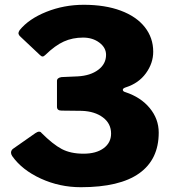

<svg xmlns="http://www.w3.org/2000/svg" viewBox="-20 -772 717 802"><path d="M57 -633Q57 -638 62 -646Q100 -693 173.5 -722.5Q247 -752 330 -752Q419 -752 484.5 -727.5Q550 -703 585 -658.5Q620 -614 620 -556Q620 -508 589.5 -466Q559 -424 505 -407Q493 -403 493 -397Q493 -390 504 -387Q568 -366 605.5 -320.5Q643 -275 643 -218Q643 -106 561.5 -48Q480 10 318 10Q229 10 150.5 -26Q72 -62 31 -120Q26 -128 26 -134Q26 -146 38 -153L128 -216Q137 -222 143 -222Q150 -222 153 -217Q201 -169 238 -149.5Q275 -130 329 -130Q382 -130 413 -153Q444 -176 444 -214Q444 -256 410 -281.5Q376 -307 322 -309L237 -310Q218 -310 218 -326V-434Q218 -447 237 -450L305 -453Q358 -456 390.5 -480.5Q423 -505 423 -543Q423 -573 395 -594Q367 -615 327 -615Q283 -615 246.5 -598.5Q210 -582 170 -543Q163 -536 158 -536Q153 -536 147 -542L62 -622Q57 -629 57 -633Z"/></svg>

Font: Libre Franklin ExtraBold
Style: Regular
Weight: 800
Designer: Pablo Impallari, Rodrigo Fuenzalida
Foundry: Impallari Type
Version: Version 1.002; ttfautohint (v1.5)